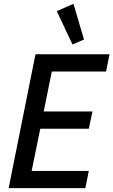

<svg xmlns="http://www.w3.org/2000/svg" viewBox="-20 -981 591 1001"><path d="M25 0 165 -698H551L533 -608H250L208 -400H462L443 -310H190L145 -90H443L425 0ZM276 -923 363 -961 418 -775 358 -749Z"/></svg>

Font: IBM Plex Sans Cond Medm
Style: Italic
Weight: 500
Width: 3
Italic angle: -11°
Designer: Mike Abbink, Paul van der Laan, Pieter van Rosmalen
Foundry: Bold Monday
Version: Version 1.3